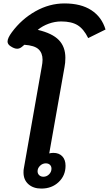

<svg xmlns="http://www.w3.org/2000/svg" viewBox="-20 -1089 635 1119"><path d="M117 -84Q117 -100 119 -108L223 -698Q228 -723 228 -741Q228 -780 204.5 -802Q181 -824 122 -828L109 -817Q95 -805 80 -805Q63 -805 41 -820Q24 -831 24 -847Q24 -867 49 -901Q106 -978 187 -1023.5Q268 -1069 356 -1069Q452 -1069 512.5 -1029.5Q573 -990 595 -917L494 -867Q468 -920 432.5 -942Q397 -964 337 -964Q300 -964 264 -951Q228 -938 200 -915Q285 -895 323 -855.5Q361 -816 361 -752Q361 -722 356 -698L267 -195Q279 -198 291 -198Q324 -198 343 -178Q362 -158 362 -123Q362 -66 322 -28Q282 10 221 10Q174 10 145.5 -15.5Q117 -41 117 -84ZM280 -106Q280 -120 271 -128.5Q262 -137 247 -137Q228 -137 213.5 -123Q199 -109 199 -91Q199 -77 208.5 -68Q218 -59 233 -59Q252 -59 266 -73Q280 -87 280 -106Z"/></svg>

Font: Niramit
Style: Bold Italic
Weight: 700
Italic angle: -10°
Designer: Katatrad Aksorn Co.,Ltd.
Foundry: Cadson Demak Co.,Ltd.
Version: Version 1.001; ttfautohint (v1.6)